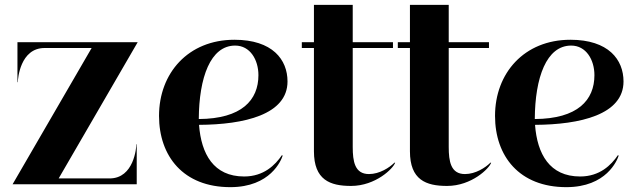

<svg xmlns="http://www.w3.org/2000/svg" viewBox="-20 -760 2626 792"><path d="M548 -586H52V-421H53.5C53.5 -434 63 -562 164 -562H358L32 0H544V-165H542.5C542.5 -152 533 -24 432 -24H222Z M930 12C1096 12 1140 -99 1146 -118L1143 -120C1115 -79 1068 -32 987 -32C861 -32 810 -125 801 -245C987 -246 1166 -287 1166 -424C1166 -514 1104 -596 947 -596C756 -596 636 -458 636 -282C636 -116 736 12 930 12ZM800 -269C801 -440 848 -572 950 -572C1012 -572 1046 -513 1046 -450C1046 -347 977 -270 800 -269Z M1435 -154V-562H1601V-586H1435V-740H1275V-586H1225V-562H1275V-136C1275 -18 1341 7 1428 7C1530 7 1603 -66 1610 -89H1607C1587 -69 1546 -42 1502 -42C1443 -42 1435 -95 1435 -154Z M1831 -154V-562H1997V-586H1831V-740H1671V-586H1621V-562H1671V-136C1671 -18 1737 7 1824 7C1926 7 1999 -66 2006 -89H2003C1983 -69 1942 -42 1898 -42C1839 -42 1831 -95 1831 -154Z M2316 12C2482 12 2526 -99 2532 -118L2529 -120C2501 -79 2454 -32 2373 -32C2247 -32 2196 -125 2187 -245C2373 -246 2552 -287 2552 -424C2552 -514 2490 -596 2333 -596C2142 -596 2022 -458 2022 -282C2022 -116 2122 12 2316 12ZM2186 -269C2187 -440 2234 -572 2336 -572C2398 -572 2432 -513 2432 -450C2432 -347 2363 -270 2186 -269Z"/></svg>

Font: Beautique Display Medium
Style: Bold
Weight: 900
Designer: Nhat-Quang Ngo
Version: Version 1.100;Glyphs 3.2.3 (3260)